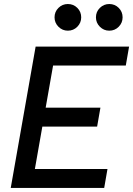

<svg xmlns="http://www.w3.org/2000/svg" viewBox="-20 -922 653 942"><path d="M32.7 0 154.8 -693.4H256.8L134.8 0ZM32.7 0 49.3 -92.8H507.3L491.2 0ZM85.9 -300.8 102.1 -393.6H472.7L456.5 -300.8ZM138.7 -600.6 154.8 -693.4H613.3L597.2 -600.6ZM516.1 -771.5Q489.3 -771.5 470 -790.8Q450.7 -810.1 450.7 -836.9Q450.7 -864.3 470 -883.3Q489.3 -902.3 516.1 -902.3Q543.5 -902.3 562.5 -883.3Q581.5 -864.3 581.5 -836.9Q581.5 -810.1 562.5 -790.8Q543.5 -771.5 516.1 -771.5ZM313 -771.5Q286.1 -771.5 266.8 -790.8Q247.6 -810.1 247.6 -836.9Q247.6 -864.3 266.8 -883.3Q286.1 -902.3 313 -902.3Q340.3 -902.3 359.4 -883.3Q378.4 -864.3 378.4 -836.9Q378.4 -810.1 359.4 -790.8Q340.3 -771.5 313 -771.5Z"/></svg>

Font: Cascadia Code PL
Style: Italic
Weight: 400
Italic angle: -10°
Monospace: yes
Designer: Aaron Bell
Foundry: Saja Typeworks
Version: Version 2404.023